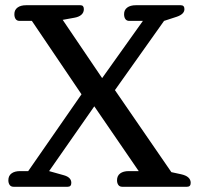

<svg xmlns="http://www.w3.org/2000/svg" viewBox="-20 -715 761 735"><path d="M32 0Q22 0 17 -7Q12 -14 12 -25Q12 -42 24 -51Q36 -60 57 -60H88L292 -354L102 -635H55Q45 -635 40 -642Q35 -649 35 -661Q35 -677 47 -686Q59 -695 80 -695H288Q301 -695 301 -680Q301 -667 291.5 -658.5Q282 -650 264 -647L220 -639L371 -416L527 -635H475Q465 -635 460 -642Q455 -649 455 -661Q455 -677 467 -686Q479 -695 500 -695H672Q686 -695 686 -680Q686 -661 657 -651L608 -635L420 -370L636 -56L673 -48Q710 -40 710 -15Q710 0 696 0H448Q438 0 433 -7Q428 -14 428 -25Q428 -42 440 -51Q452 -60 473 -60H511L341 -308L168 -60L225 -44Q253 -36 253 -15Q253 0 239 0Z"/></svg>

Font: Maitree Medium
Style: Regular
Weight: 500
Designer: CadsonDemak Team
Foundry: CadsonDemak
Version: Version 1.010